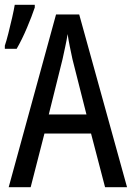

<svg xmlns="http://www.w3.org/2000/svg" viewBox="-30 -775 546 795"><path d="M405 0 347 -222H154L97 0H6L202 -715H298L496 0ZM328 -301 270 -530Q265 -553 259 -582.5Q253 -612 250 -634Q246 -608 240 -581Q234 -554 229 -530L172 -301ZM-10 -573V-586Q-4 -603 4.5 -636.5Q13 -670 20.5 -703Q28 -736 31 -755H114V-744Q102 -708 81.5 -659.5Q61 -611 39 -573Z"/></svg>

Font: Avrile Sans Condensed
Style: Regular
Weight: 400
Width: 3
Designer: Monotype Design Team
Foundry: Monotype Imaging Inc.
Version: Version 2.001;September 10, 2019;FontCreator 11.5.0.2425 64-